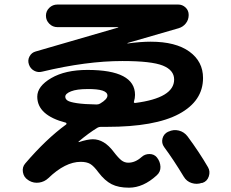

<svg xmlns="http://www.w3.org/2000/svg" viewBox="-20 -787 1040 863"><path d="M273.4 -352.5Q273.4 -341.8 283.7 -335Q293.9 -328.1 326.2 -323.2Q358.4 -318.4 414.1 -317.4Q422.9 -317.4 429.7 -321.3Q462.9 -340.8 462.9 -357.4Q462.9 -387.7 373 -386.7Q325.2 -386.7 299.3 -376.5Q273.4 -366.2 273.4 -352.5ZM418 -212.9Q377.9 -188.5 333 -150.4V-148.4H335Q374 -161.1 397.5 -161.1Q448.2 -161.1 490.2 -105.5Q512.7 -76.2 526.4 -65.9Q540 -55.7 556.6 -55.7Q587.9 -55.7 616.2 -81.1Q630.9 -94.7 651.9 -94.7Q672.9 -94.7 685.5 -79.1Q700.2 -60.5 701.2 -37.6Q702.1 -14.6 684.6 1Q624 56.6 559.6 56.6Q512.7 56.6 481.9 41Q451.2 25.4 422.9 -11.7Q401.4 -41 385.3 -50.3Q369.1 -59.6 342.8 -59.6Q273.4 -59.6 197.3 13.7Q179.7 30.3 155.8 33.7Q131.8 37.1 111.3 25.4L105.5 21.5Q86.9 9.8 83 -13.2Q79.1 -36.1 93.8 -52.7Q187.5 -162.1 277.3 -227.5Q279.3 -229.5 278.8 -231.9Q278.3 -234.4 276.4 -235.4Q147.5 -268.6 147.5 -352.5Q147.5 -399.4 210.4 -436Q273.4 -472.7 373 -472.7Q586.9 -472.7 586.9 -360.4Q586.9 -345.7 582 -330.1Q580.1 -324.2 587.9 -324.2Q762.7 -346.7 762.7 -429.7Q762.7 -471.7 711.9 -492.2Q661.1 -512.7 530.3 -512.7Q368.2 -512.7 168.9 -464.8Q150.4 -460 133.3 -469.2Q116.2 -478.5 109.9 -497.6Q103.5 -516.6 112.8 -533.7Q122.1 -550.8 140.6 -555.7L510.7 -663.1Q511.7 -663.1 511.7 -664.1Q511.7 -665 510.7 -665H238.3Q216.8 -665 201.7 -680.2Q186.5 -695.3 186.5 -716.3Q186.5 -737.3 201.7 -752Q216.8 -766.6 238.3 -766.6H781.2Q799.8 -766.6 814 -753.4Q828.1 -740.2 828.1 -719.7Q828.1 -698.2 815.4 -682.1Q802.7 -666 783.2 -660.2L553.7 -593.8Q552.7 -593.8 552.7 -591.8H554.7Q612.3 -599.6 657.2 -599.6Q769.5 -599.6 831.1 -555.2Q892.6 -510.7 892.6 -436.5Q892.6 -333 784.7 -274.9Q676.8 -216.8 460 -216.8H432.6Q424.8 -216.8 418 -212.9ZM805.7 6.8Q759.8 -69.3 717.8 -126Q705.1 -143.6 710.4 -164.6Q715.8 -185.5 736.3 -195.3H737.3Q759.8 -206.1 783.7 -200.2Q807.6 -194.3 823.2 -173.8Q876 -102.5 915 -35.2Q925.8 -16.6 918.5 5.9Q911.1 28.3 889.6 35.2H886.7Q864.3 43 841.3 35.6Q818.4 28.3 805.7 6.8Z"/></svg>

Font: Rounded Mgen+ 1mn bold
Style: Bold
Weight: 700
Designer: [Source Han Sans]
Ryoko NISHIZUKA  (kana & ideographs); Paul D. Hunt (Latin, Greek & Cyrillic); Wenlong ZHANG  (bopomofo
Version: Version 1.059.20150602